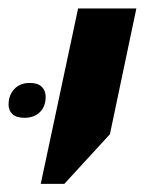

<svg xmlns="http://www.w3.org/2000/svg" viewBox="-56 -651 344 457"><path d="M41 -213.4 129.9 -630.9H268.6L205.6 -331.5L97.2 -213.4ZM2.4 -370.6Q-17.1 -370.6 -26.4 -379.4Q-35.6 -388.2 -35.6 -401.9Q-35.6 -424.3 -22 -439Q-8.3 -453.6 14.6 -453.6Q34.2 -453.6 43.5 -444.3Q52.7 -435.1 52.7 -420.9Q52.7 -397.5 38.8 -384Q24.9 -370.6 2.4 -370.6Z"/></svg>

Font: Open Sans SemiCondensed
Style: Bold Italic
Weight: 700
Width: 4
Italic angle: -12°
Designer: Monotype Design Team
Foundry: Monotype Imaging Inc.
Version: Version 3.003